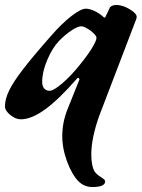

<svg xmlns="http://www.w3.org/2000/svg" viewBox="-48 -467 571 774"><path d="M213 155Q203 118 203 82Q203 24 226 -31L272 -146V-148Q272 -151 269 -152.5Q266 -154 264 -152Q190 -67 134.5 -26.5Q79 14 36 14Q15 14 -6.5 -3.5Q-28 -21 -28 -38Q-28 -67 -11.5 -101.5Q5 -136 45 -188Q85 -240 160 -325Q201 -372 239.5 -402Q278 -432 298 -432Q311 -432 329 -424.5Q347 -417 364 -403Q371 -396 373 -396H374Q376 -396 377 -398.5Q378 -401 379 -403Q390 -425 394 -435Q396 -440 403.5 -443.5Q411 -447 421 -447Q446 -447 474.5 -430Q503 -413 503 -399L502 -392L352 0Q320 90 320 156Q320 177 323 193Q327 217 336 228Q345 239 361 248Q367 252 371.5 256Q376 260 376 264Q376 287 324 287Q283 287 256 249.5Q229 212 213 155ZM274 -206Q305 -244 323 -273.5Q341 -303 341 -315Q341 -324 319 -342Q308 -350 297.5 -355.5Q287 -361 280 -361Q265 -361 239 -343.5Q213 -326 190 -302Q163 -274 142.5 -225.5Q122 -177 122 -137Q122 -120 130 -110.5Q138 -101 152 -101Q168 -101 203.5 -131.5Q239 -162 274 -206Z"/></svg>

Font: EB Garamond ExtraBold
Style: Italic
Weight: 800
Italic angle: -17.2°
Designer: Georg Duffner and Octavio Pardo
Foundry: Georg Duffner
Version: Version 1.000